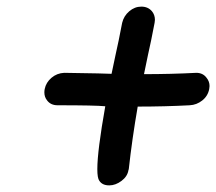

<svg xmlns="http://www.w3.org/2000/svg" viewBox="-20 -593 653 580"><path d="M310 -33Q289 -33 280 -47Q274 -55 274 -82Q274 -137 298 -272Q268 -275 154 -275Q133 -275 122 -290Q114 -300 114 -314Q114 -319 115 -324Q119 -344 135.5 -358Q152 -372 174 -373Q306 -371 317 -370L329 -427Q338 -466 349 -524Q354 -545 370.5 -559Q387 -573 407 -573Q427 -573 439 -559Q448 -548 448 -533Q448 -529 447 -524Q436 -466 427 -427L415 -369Q497 -369 573 -373Q593 -373 604 -358Q613 -347 613 -333Q613 -329 612 -324Q608 -303 591 -289.5Q574 -276 553 -275Q478 -271 396 -271Q379 -173 369 -82L368 -79Q365 -60 347 -46.5Q329 -33 310 -33Z"/></svg>

Font: Bad Comic
Style: Italic
Weight: 400
Italic angle: -11°
Designer: GGBotNet
Foundry: GGBotNet
Version: 0.95